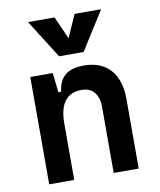

<svg xmlns="http://www.w3.org/2000/svg" viewBox="-86 -844 758 912"><g transform="rotate(-10 293.0 -388.0)"><path d="M388.2 0H508.8V-336.9C508.8 -458 446.3 -527.3 336.9 -527.3C255.9 -527.3 217.8 -493.2 209.5 -423.8H195.8L185.5 -517.6H77.1V0H197.8V-271.5C197.8 -367.7 234.4 -415 306.6 -415C358.4 -415 388.2 -379.9 388.2 -317.4ZM229 -590.8H347.2L464.4 -776.4H336.4L288.1 -667.5L239.7 -776.4H111.8Z"/></g></svg>

Font: Cascadia Mono SemiBold
Style: Regular
Weight: 600
Monospace: yes
Designer: Aaron Bell
Foundry: Saja Typeworks
Version: Version 2404.023